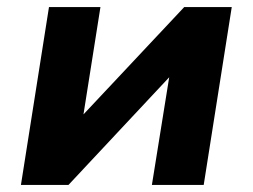

<svg xmlns="http://www.w3.org/2000/svg" viewBox="-20 -521 712 541"><path d="M39 0 118 -501H263L214 -191H208L499 -501H633L554 0H408L458 -311H464L173 0Z"/></svg>

Font: Nunito Sans 8pt ExtraBold
Style: Italic
Weight: 800
Italic angle: -9°
Version: Version 3.101;gftools[0.9.27]